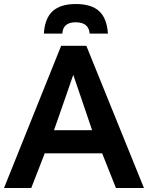

<svg xmlns="http://www.w3.org/2000/svg" viewBox="-24 -940 756 960"><path d="M195.3 -772Q200.2 -848.6 239.3 -884.3Q278.3 -919.9 355.5 -919.9Q432.6 -919.9 471.7 -884.3Q510.7 -848.6 515.6 -772H424.3Q419.9 -828.6 354.5 -828.6Q290.5 -828.6 287.6 -772ZM436.5 -289.1Q408.2 -372.6 384.8 -441.4Q361.3 -510.3 342.3 -565.9Q326.7 -519.5 302.5 -450.7Q278.3 -381.8 246.1 -289.1ZM-3.9 0 281.7 -710.9H407.7L695.8 0H555.7L486.8 -173.3H199.7L132.3 0Z"/></svg>

Font: Ride
Style: Bold
Weight: 700
Version: Version 3.000